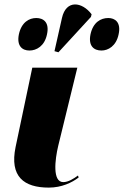

<svg xmlns="http://www.w3.org/2000/svg" viewBox="-20 -844 563 874"><path d="M246 -606 394 -767 397 -779C354 -836 281 -847 262 -762L228 -611ZM114 -614C146 -614 183 -634 194 -688C206 -743 177 -762 145 -762C113 -762 78 -743 66 -688C55 -634 82 -614 114 -614ZM442 -614C472 -614 509 -634 520 -688C532 -743 503 -762 473 -762C439 -762 404 -743 392 -688C381 -634 408 -614 442 -614ZM202 10C261 10 308 -13 338 -36L335 -45C316 -31 291 -15 268 -15C218 -15 230 -117 245 -180L332 -536H127L51 -175C23 -40 89 10 202 10Z"/></svg>

Font: Noto Serif Display Black
Style: Italic
Weight: 900
Italic angle: -12°
Designer: Monotype Design Team
Foundry: Monotype Imaging Inc.
Version: Version 2.009